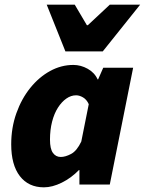

<svg xmlns="http://www.w3.org/2000/svg" viewBox="-20 -790 620 822"><path d="M168 12Q102 12 65 -36Q28 -84 28 -172Q28 -243 50 -305Q72 -367 109.5 -413.5Q147 -460 194.5 -486Q242 -512 294 -512Q326 -512 355.5 -495.5Q385 -479 398 -450H400L422 -500H550L450 0H320V-62H318Q285 -28 244.5 -8Q204 12 168 12ZM240 -118Q260 -118 284.5 -131Q309 -144 328 -184L360 -344Q351 -364 335.5 -373Q320 -382 306 -382Q284 -382 264 -368Q244 -354 228 -329Q212 -304 203 -269Q194 -234 194 -192Q194 -153 206.5 -135.5Q219 -118 240 -118ZM260 -570 180 -770H300L352 -682H356L450 -770H580L420 -570Z"/></svg>

Font: Source Sans 3 Black
Style: Italic
Weight: 900
Italic angle: -11°
Designer: Paul D. Hunt
Foundry: Adobe
Version: Version 3.052;hotconv 1.1.0;makeotfexe 2.6.0